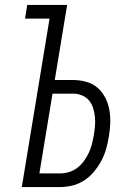

<svg xmlns="http://www.w3.org/2000/svg" viewBox="-20 -755 540 775"><path d="M68 0 180 -680H81L90 -735H251L201 -432H275Q303 -432 329 -424.5Q355 -417 374 -400.5Q393 -384 405 -360.5Q417 -337 421.5 -311Q426 -285 425 -257Q424 -229 419 -202Q415 -177 408 -152.5Q401 -128 388.5 -105Q376 -82 359 -61.5Q342 -41 319.5 -26.5Q297 -12 272 -6Q247 0 223 0ZM139 -55H222Q240 -55 258.5 -60.5Q277 -66 292.5 -78Q308 -90 319.5 -106Q331 -122 339 -139.5Q347 -157 351.5 -175Q356 -193 359 -211Q362 -229 363.5 -248Q365 -267 363 -285Q361 -303 355.5 -320Q350 -337 339 -350Q328 -363 311 -370Q294 -377 275 -377H192Z"/></svg>

Font: Iosevka Curly Light
Style: Italic
Weight: 300
Italic angle: -9°
Monospace: yes
Designer: Belleve Invis
Foundry: Belleve Invis
Version: Version 22.1.2; ttfautohint (v1.8.4)